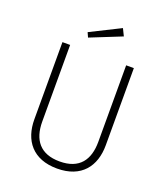

<svg xmlns="http://www.w3.org/2000/svg" viewBox="-169 -1066 1038 1195"><g transform="rotate(20 350.0 -469.0)"><path d="M437 -950 239 -851 253 -820 460 -903ZM586 -739H535V-232C535 -113 481 -35 350 -35C220 -35 164 -111 164 -232V-739H113V-228C113 -89 188 12 350 12C511 12 586 -89 586 -228Z"/></g></svg>

Font: Glow Sans SC Normal Light
Style: Regular
Weight: 300
Designer: Ryoko NISHIZUKA (kana, bopomofo & ideographs); Paul D. Hunt (Latin, Greek & Cyrillic); Sandoll Communications, Soo-young
Version: Version 0.93